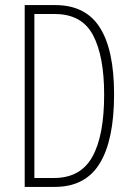

<svg xmlns="http://www.w3.org/2000/svg" viewBox="-20 -734 521 754"><path d="M428 -364Q428 -184 371.5 -92Q315 0 195 0H77V-714H197Q316 -714 372 -626Q428 -538 428 -364ZM389 -362Q389 -514 345 -596.5Q301 -679 195 -679H115V-35H192Q296 -35 342.5 -118Q389 -201 389 -362Z"/></svg>

Font: Noto Sans Gurmukhi ExtraCondensed ExtraLight
Style: Regular
Weight: 200
Width: 2
Designer: Jelle Bosma - Monotype Design Team
Foundry: Monotype Imaging Inc.
Version: Version 2.004; ttfautohint (v1.8.4.7-5d5b)